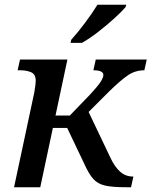

<svg xmlns="http://www.w3.org/2000/svg" viewBox="-20 -786 636 806"><path d="M39 0 124 -398Q127 -414 128.5 -427.5Q130 -441 130 -447Q130 -474 111 -482.5Q92 -491 64 -491H54L64 -536H263L213 -301H273L357 -388Q394 -428 404 -445Q414 -462 414 -471Q414 -491 372 -491L382 -536H596L586 -491Q548 -491 517 -470Q486 -449 437 -401L352 -316L443 -125Q461 -86 484 -65.5Q507 -45 537 -45H540L530 0H509Q452 0 421 -7Q390 -14 371 -35.5Q352 -57 333 -100L262 -249H202L149 0ZM276 -606 279 -619Q306 -649 336.5 -689.5Q367 -730 389 -766H510L507 -756Q491 -737 459.5 -708.5Q428 -680 392 -652Q356 -624 324 -606Z"/></svg>

Font: Noto Serif Medium
Style: Italic
Weight: 500
Italic angle: -12°
Designer: Monotype Design Team
Foundry: Monotype Imaging Inc.
Version: Version 2.014; ttfautohint (v1.8.4.7-5d5b)